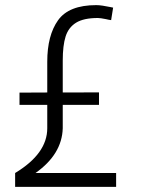

<svg xmlns="http://www.w3.org/2000/svg" viewBox="-20 -730 567 750"><path d="M433.6 -54.2V0H39.1V-54.2Q164.6 -129.9 164.6 -229V-320.3H56.2V-368.2L164.6 -368.7V-488.8Q164.6 -591.8 206.8 -650.9Q249 -710 356 -710Q367.2 -710 381.3 -707.8Q395.5 -705.6 410.2 -702.6L421.9 -700.2L414.1 -651.4Q405.8 -652.3 393.6 -655.3Q371.6 -659.7 362.3 -659.7Q307.1 -659.7 277.3 -641.4Q247.6 -623 236.3 -587.6Q225.1 -552.2 225.1 -493.7V-368.7L366.7 -369.1V-320.3H225.1V-229Q222.2 -127.4 118.7 -54.2Z"/></svg>

Font: Selawik Semilight
Style: Regular
Weight: 300
Designer: Aaron Bell
Foundry: Microsoft Corporation
Version: Version 1.01